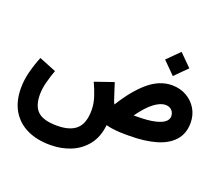

<svg xmlns="http://www.w3.org/2000/svg" viewBox="-149 -901 1555 1367"><g transform="rotate(20 628.5 -217.5)"><path d="M913.6 -597.7 1005.4 -689 1097.2 -597.7 1005.4 -505.9ZM205.1 -252Q188 -206.1 174.6 -155Q161.1 -104 161.1 -59.1Q161.1 27.8 204.3 68.1Q247.6 108.4 350.6 108.4Q449.2 108.4 497.1 64.5Q544.9 20.5 545.4 -78.1Q545.4 -127.9 528.6 -179.2Q511.7 -230.5 490.2 -275.4L631.8 -324.2L669.9 -206.1Q676.8 -185.5 684.1 -173.3Q764.2 -303.2 847.9 -373Q931.6 -442.9 1024.4 -442.9Q1085.4 -442.9 1134 -415.5Q1182.6 -388.2 1210.7 -341.1Q1238.8 -293.9 1238.8 -235.4Q1238.8 -154.3 1192.6 -102.1Q1146.5 -49.8 1061.3 -24.9Q976.1 0 857.9 0H833Q740.2 0 682.1 -16.1Q672.9 73.7 626.7 133.8Q580.6 193.8 509 223.9Q437.5 253.9 352.1 253.9Q249 253.9 174.3 217.5Q99.6 181.2 59.1 111.8Q18.6 42.5 18.6 -56.6Q18.6 -118.7 35.2 -182.4Q51.8 -246.1 75.7 -304.2ZM856 -147Q946.8 -147 998.5 -158.9Q1050.3 -170.9 1071.8 -189.9Q1093.3 -209 1093.3 -231Q1093.3 -259.3 1075.7 -277.3Q1058.1 -295.4 1027.3 -295.4Q990.2 -295.4 942.6 -260Q895 -224.6 839.4 -147Z"/></g></svg>

Font: Vazir Black
Style: Black
Weight: 900
Designer: Saber Rastikerdar
Foundry: Saber Rastikerdar
Version: Version 30.0.0